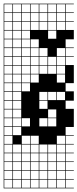

<svg xmlns="http://www.w3.org/2000/svg" viewBox="-20 -785 421 1043"><path d="M0 238.1V-765.1H381V-761.9H336.5V-717.5H381V-714.3H336.5V-669.8H381V-666.7H336.5V-622.2H381V-571.4H336.5V-527H381V-523.8H336.5V-479.4H381V-476.2H336.5V-431.7H381V-333.3H336.5V-288.9H381V-238.1H336.5V-193.7H381V-95.2H336.5V-50.8H381V-47.6H336.5V-3.2H381V0H336.5V44.4H381V47.6H336.5V92.1H381V95.2H336.5V139.7H381V142.9H336.5V187.3H381V190.5H336.5V234.9H381V238.1ZM288.9 -717.5H333.3V-761.9H288.9ZM241.3 -717.5H285.7V-761.9H241.3ZM193.7 -717.5H238.1V-761.9H193.7ZM146 -717.5H190.5V-761.9H146ZM98.4 -717.5H142.9V-761.9H98.4ZM50.8 -717.5H95.2V-761.9H50.8ZM3.2 -717.5H47.6V-761.9H3.2ZM288.9 -669.8H333.3V-714.3H288.9ZM241.3 -669.8H285.7V-714.3H241.3ZM193.7 -669.8H238.1V-714.3H193.7ZM146 -669.8H190.5V-714.3H146ZM98.4 -669.8H142.9V-714.3H98.4ZM50.8 -669.8H95.2V-714.3H50.8ZM3.2 -669.8H47.6V-714.3H3.2ZM98.4 -622.2H142.9V-666.7H98.4ZM146 -622.2H190.5V-666.7H146ZM3.2 -622.2H47.6V-666.7H3.2ZM288.9 -622.2H333.3V-666.7H288.9ZM241.3 -622.2H285.7V-666.7H241.3ZM193.7 -622.2H238.1V-666.7H193.7ZM50.8 -622.2H95.2V-666.7H50.8ZM3.2 -574.6H47.6V-619H3.2ZM241.3 -574.6H285.7V-619H241.3ZM98.4 -574.6H142.9V-619H98.4ZM50.8 -574.6H95.2V-619H50.8ZM3.2 -527H47.6V-571.4H3.2ZM98.4 -527H142.9V-571.4H98.4ZM50.8 -527H95.2V-571.4H50.8ZM146 -527H190.5V-571.4H146ZM3.2 -479.4H47.6V-523.8H3.2ZM288.9 -479.4H333.3V-523.8H288.9ZM98.4 -479.4H142.9V-523.8H98.4ZM146 -479.4H190.5V-523.8H146ZM193.7 -479.4H238.1V-523.8H193.7ZM50.8 -479.4H95.2V-523.8H50.8ZM50.8 -431.7H95.2V-476.2H50.8ZM3.2 -431.7H47.6V-476.2H3.2ZM193.7 -431.7H238.1V-476.2H193.7ZM146 -431.7H190.5V-476.2H146ZM241.3 -431.7H285.7V-476.2H241.3ZM288.9 -431.7H333.3V-476.2H288.9ZM98.4 -431.7H142.9V-476.2H98.4ZM50.8 -384.1H95.2V-428.6H50.8ZM193.7 -384.1H238.1V-428.6H193.7ZM241.3 -384.1H285.7V-428.6H241.3ZM146 -384.1H190.5V-428.6H146ZM3.2 -384.1H47.6V-428.6H3.2ZM288.9 -384.1H333.3V-428.6H288.9ZM98.4 -384.1H142.9V-428.6H98.4ZM190.5 -381H146V-336.5H190.5ZM98.4 -336.5H142.9V-381H98.4ZM3.2 -336.5H47.6V-381H3.2ZM288.9 -336.5H333.3V-381H288.9ZM50.8 -336.5H95.2V-381H50.8ZM3.2 -288.9H47.6V-333.3H3.2ZM50.8 -288.9H95.2V-333.3H50.8ZM98.4 -288.9H142.9V-333.3H98.4ZM288.9 -241.3H333.3V-285.7H288.9ZM241.3 -241.3H285.7V-285.7H241.3ZM50.8 -241.3H95.2V-285.7H50.8ZM193.7 -241.3H238.1V-285.7H193.7ZM3.2 -241.3H47.6V-285.7H3.2ZM50.8 -193.7H95.2V-238.1H50.8ZM193.7 -193.7H238.1V-238.1H193.7ZM3.2 -193.7H47.6V-238.1H3.2ZM50.8 -146H95.2V-190.5H50.8ZM241.3 -146H285.7V-190.5H241.3ZM3.2 -146H47.6V-190.5H3.2ZM98.4 -98.4H142.9V-142.9H98.4ZM241.3 -98.4H285.7V-142.9H241.3ZM50.8 -98.4H95.2V-142.9H50.8ZM193.7 -98.4H238.1V-142.9H193.7ZM3.2 -98.4H47.6V-142.9H3.2ZM3.2 -50.8H47.6V-95.2H3.2ZM50.8 -50.8H95.2V-95.2H50.8ZM146 -3.2H190.5V-47.6H146ZM98.4 -3.2H142.9V-47.6H98.4ZM288.9 -3.2H333.3V-47.6H288.9ZM3.2 -3.2H47.6V-47.6H3.2ZM146 44.4H190.5V0H146ZM193.7 44.4H238.1V0H193.7ZM98.4 44.4H142.9V0H98.4ZM288.9 44.4H333.3V0H288.9ZM241.3 44.4H285.7V0H241.3ZM3.2 44.4H47.6V0H3.2ZM50.8 44.4H95.2V0H50.8ZM241.3 92.1H285.7V47.6H241.3ZM3.2 92.1H47.6V47.6H3.2ZM50.8 92.1H95.2V47.6H50.8ZM193.7 92.1H238.1V47.6H193.7ZM288.9 92.1H333.3V47.6H288.9ZM98.4 92.1H142.9V47.6H98.4ZM146 92.1H190.5V47.6H146ZM241.3 139.7H285.7V95.2H241.3ZM193.7 139.7H238.1V95.2H193.7ZM98.4 139.7H142.9V95.2H98.4ZM3.2 139.7H47.6V95.2H3.2ZM288.9 139.7H333.3V95.2H288.9ZM146 139.7H190.5V95.2H146ZM50.8 139.7H95.2V95.2H50.8ZM241.3 187.3H285.7V142.9H241.3ZM193.7 187.3H238.1V142.9H193.7ZM3.2 187.3H47.6V142.9H3.2ZM288.9 187.3H333.3V142.9H288.9ZM146 187.3H190.5V142.9H146ZM98.4 187.3H142.9V142.9H98.4ZM50.8 187.3H95.2V142.9H50.8ZM241.3 234.9H285.7V190.5H241.3ZM146 234.9H190.5V190.5H146ZM193.7 234.9H238.1V190.5H193.7ZM288.9 234.9H333.3V190.5H288.9ZM98.4 234.9H142.9V190.5H98.4ZM50.8 234.9H95.2V190.5H50.8ZM3.2 234.9H47.6V190.5H3.2Z"/></svg>

Font: Jacquard 12 Charted
Style: Regular
Weight: 400
Designer: Sarah Cadigan-Fried
Version: Version 1.000